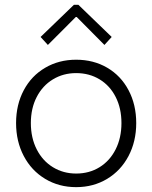

<svg xmlns="http://www.w3.org/2000/svg" viewBox="-20 -771 634 799"><path d="M46.9 -258.8Q46.9 -335.4 78.9 -395.5Q110.8 -455.6 168 -489Q225.1 -522.5 296.9 -522.5Q369.1 -522.5 426 -489.3Q482.9 -456.1 514.9 -395.8Q546.9 -335.4 546.9 -258.8Q546.9 -182.6 514.9 -121.8Q482.9 -61 425.8 -26.6Q368.7 7.8 296.9 7.8Q225.1 7.8 168 -26.6Q110.8 -61 78.9 -121.8Q46.9 -182.6 46.9 -258.8ZM485.4 -258.8Q485.4 -320.3 461.4 -367.4Q437.5 -414.6 394.5 -440.7Q351.6 -466.8 296.9 -466.8Q243.2 -466.8 200.2 -440.7Q157.2 -414.6 132.8 -367.4Q108.4 -320.3 108.4 -258.8Q108.4 -197.3 132.8 -149.4Q157.2 -101.6 200.2 -75.2Q243.2 -48.8 296.9 -48.8Q351.6 -48.8 394.3 -75.2Q437 -101.6 461.2 -149.4Q485.4 -197.3 485.4 -258.8ZM148.9 -617.2 287.6 -751H306.2L444.8 -617.2L414.6 -584L299.3 -700.2H295.4L179.2 -584Z"/></svg>

Font: Reddit Sans Fudge Light
Style: Regular
Weight: 300
Designer: Stephen Hutchings
Foundry: Reddit
Version: Version 1.013